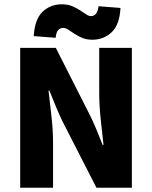

<svg xmlns="http://www.w3.org/2000/svg" viewBox="-20 -874 708 894"><path d="M74 0V-651H240L395 -345Q412 -312 427.5 -274.5Q443 -237 458 -199H462Q456 -252 449 -317.5Q442 -383 442 -441V-651H594V0H429L273 -305Q257 -338 241 -376Q225 -414 210 -452H206Q212 -398 219.5 -333.5Q227 -269 227 -210V0ZM410 -689Q383 -689 363 -697.5Q343 -706 327 -716.5Q311 -727 298.5 -735.5Q286 -744 274 -744Q261 -744 251.5 -734.5Q242 -725 239 -698L137 -706Q142 -785 178.5 -819.5Q215 -854 268 -854Q295 -854 315.5 -845.5Q336 -837 352 -826.5Q368 -816 380.5 -807.5Q393 -799 404 -799Q417 -799 426 -809Q435 -819 439 -845L541 -837Q537 -759 500 -724Q463 -689 410 -689Z"/></svg>

Font: Source Sans 3 ExtraBold
Style: Regular
Weight: 800
Designer: Paul D. Hunt
Foundry: Adobe
Version: Version 3.052;hotconv 1.1.0;makeotfexe 2.6.0